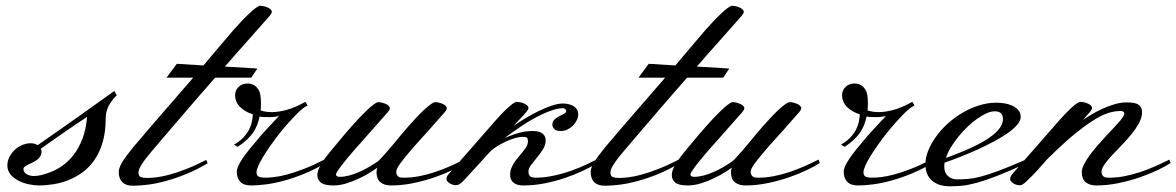

<svg xmlns="http://www.w3.org/2000/svg" viewBox="-20 -652 4136 675"><path d="M87.9 -148.4Q95.2 -148.4 101.6 -146.5Q107.9 -144.5 112.3 -141.6Q132.8 -155.8 158.2 -173.6Q183.6 -191.4 210.4 -210.2Q237.3 -229 263.7 -247.8Q290 -266.6 313 -283Q335.9 -299.3 354 -312.3Q372.1 -325.2 381.8 -332L390.6 -317.4Q379.4 -306.2 371.8 -295.7Q364.3 -285.2 359.9 -275.1Q355.5 -265.1 353.5 -255.4Q351.6 -245.6 351.6 -235.4Q351.6 -188.5 341.1 -152.6Q330.6 -116.7 312.7 -90.6Q294.9 -64.5 271.5 -47.1Q248 -29.8 221.9 -19.3Q195.8 -8.8 168.5 -4.4Q141.1 0 116.2 0Q100.1 0 80.8 -4.2Q61.5 -8.3 44.9 -16.8Q28.3 -25.4 17.1 -38.6Q5.9 -51.8 5.9 -70.3Q5.9 -85.4 12.7 -99.4Q19.5 -113.3 31 -124.3Q42.5 -135.3 57.4 -141.8Q72.3 -148.4 87.9 -148.4ZM286.1 -241.2Q265.1 -227.1 246.8 -214.8Q228.5 -202.6 209.5 -189.5Q190.4 -176.3 169.4 -161.6Q148.4 -147 123 -128.9Q126 -124.5 126 -120.1Q126 -109.9 121.3 -102.3Q116.7 -94.7 109.6 -89.6Q102.5 -84.5 94.2 -80.6Q85.9 -76.7 78.9 -73.2Q71.8 -69.8 67.1 -66.2Q62.5 -62.5 62.5 -57.6Q62.5 -51.3 65.9 -46.6Q69.3 -42 74.7 -39.1Q80.1 -36.1 86.4 -34.7Q92.8 -33.2 98.6 -33.2Q110.4 -33.2 122.8 -36.1Q135.3 -39.1 146.5 -43Q171.9 -50.8 195.6 -66.7Q219.2 -82.5 238.3 -106.9Q257.3 -131.3 270 -164.6Q282.7 -197.8 286.1 -241.2Z M695.3 -421.9Q709.5 -439 723.9 -456.1Q738.3 -473.1 752.9 -490.2Q762.2 -501 774.4 -515.6Q786.6 -530.3 800.5 -546.1Q814.5 -562 828.9 -577.1Q843.3 -592.3 856.2 -604.5Q869.1 -616.7 879.4 -624.3Q889.6 -631.8 895.5 -631.8Q899.4 -631.8 906.2 -630.4Q913.1 -628.9 919.7 -626.2Q926.3 -623.5 930.9 -619.4Q935.5 -615.2 935.5 -610.4Q935.5 -605 928.5 -596.7Q921.4 -588.4 911.1 -577.1L830.1 -485.4Q826.7 -481.9 820.3 -474.9Q814 -467.8 805.9 -458.3Q797.9 -448.7 788.6 -438.2Q779.3 -427.7 770.5 -418L884.8 -411.1L863.3 -378.9H736.3Q710.9 -350.1 685.3 -320.6Q659.7 -291 635.7 -263.2Q611.8 -235.4 590.3 -210.4Q568.8 -185.5 552 -165.5Q535.2 -145.5 523.2 -131.6Q511.2 -117.7 506.8 -112.3Q489.3 -91.8 478 -74Q466.8 -56.2 466.8 -45.9Q466.8 -33.2 474.9 -29.8Q482.9 -26.4 497.1 -26.4Q510.3 -26.4 529.5 -28.6Q548.8 -30.8 574.5 -37.6Q600.1 -44.4 632.6 -56.9Q665 -69.3 705.1 -89.8L710 -78.1Q672.4 -55.7 635.5 -40.5Q598.6 -25.4 564.7 -16.1Q530.8 -6.8 501 -2.9Q471.2 1 448.2 1Q421.9 1 409.7 -12Q397.5 -24.9 397.5 -46.9Q397.5 -61 408.9 -80.6Q420.4 -100.1 446.3 -131.8Q449.2 -135.3 459.2 -147.2Q469.2 -159.2 484.9 -177.2Q500.5 -195.3 520.5 -218.8Q540.5 -242.2 563.2 -268.3Q585.9 -294.4 610.4 -322.5Q634.8 -350.6 659.2 -378.9H565.4L601.6 -427.7Z M850.6 -358.4Q860.8 -358.4 870.4 -354Q879.9 -349.6 885.7 -340.8Q893.1 -332 895.3 -318.1Q897.5 -304.2 897.5 -288.1L896.5 -263.7Q903.3 -261.2 913.8 -259.5Q924.3 -257.8 935.5 -257.8Q957 -257.8 985.8 -265.1Q1014.6 -272.5 1053.7 -293.9Q1054.7 -293 1055.7 -291Q1056.6 -289.1 1058.1 -286.6Q1059.6 -284.2 1061.5 -281.2Q1052.7 -276.9 1046.9 -272.5Q1041 -268.1 1035.2 -262.7Q1028.8 -257.3 1018.8 -246.8Q1008.8 -236.3 998 -224.6Q987.3 -212.9 977.3 -200.9Q967.3 -189 960.9 -180.7Q945.3 -160.6 930.9 -140.1Q916.5 -119.6 905.5 -101.6Q894.5 -83.5 888.2 -69.1Q881.8 -54.7 881.8 -46.9Q881.8 -34.2 889.9 -30.8Q897.9 -27.3 912.1 -27.3Q925.3 -27.3 944.6 -29.5Q963.9 -31.7 989.5 -38.6Q1015.1 -45.4 1047.6 -57.9Q1080.1 -70.3 1120.1 -90.8L1125 -79.1Q1087.4 -56.6 1050.5 -41.5Q1013.7 -26.4 979.7 -17.1Q945.8 -7.8 916 -3.9Q886.2 0 863.3 0Q836.9 0 824.7 -12.9Q812.5 -25.9 812.5 -47.9Q812.5 -56.6 817.4 -67.9Q822.3 -79.1 832.5 -94.5Q842.8 -109.9 859.1 -129.9Q875.5 -149.9 898.4 -176.8Q899.9 -178.2 904.8 -183.8Q909.7 -189.5 916.3 -196.5Q922.9 -203.6 930.4 -211.7Q938 -219.7 944.3 -226.6Q950.7 -233.4 955.3 -238.3Q960 -243.2 960.9 -244.1Q954.1 -242.7 945.8 -241.5Q937.5 -240.2 928.7 -240.2Q920.4 -240.2 910.6 -240.5Q900.9 -240.7 892.6 -242.2Q889.6 -227.5 884.5 -213.9Q879.4 -200.2 870.6 -187Q861.8 -173.8 848.4 -161.1Q835 -148.4 815.4 -135.7L802.7 -143.6Q822.8 -154.8 835.4 -168.5Q848.1 -182.1 855.5 -196Q862.8 -210 865.5 -223.9Q868.2 -237.8 869.1 -250Q856.4 -253.9 845 -260.3Q833.5 -266.6 825 -274.9Q816.4 -283.2 811.5 -293.9Q806.6 -304.7 806.6 -317.4Q806.6 -335 819.1 -346.7Q831.5 -358.4 850.6 -358.4Z M1369.1 -152.3Q1377.9 -163.1 1390.1 -178Q1402.3 -192.9 1416.3 -208.5Q1430.2 -224.1 1444.3 -239.3Q1458.5 -254.4 1471.4 -266.4Q1484.4 -278.3 1494.6 -285.6Q1504.9 -293 1510.7 -293Q1514.6 -293 1521.5 -291.5Q1528.3 -290 1534.9 -287.4Q1541.5 -284.7 1546.1 -280.5Q1550.8 -276.4 1550.8 -271.5Q1550.8 -266.1 1543.7 -257.8Q1536.6 -249.5 1526.4 -238.3Q1503.4 -211.9 1486.6 -193.1Q1469.7 -174.3 1456.8 -160.2Q1443.8 -146 1434.1 -134.8Q1424.3 -123.5 1415 -112.3Q1397.5 -91.8 1385.3 -74.7Q1373 -57.6 1373 -47.9Q1373 -41 1375.5 -36.9Q1377.9 -32.7 1381.6 -30.5Q1385.3 -28.3 1389.9 -27.8Q1394.5 -27.3 1399.4 -27.3Q1427.2 -27.3 1454.6 -32.7Q1481.9 -38.1 1508.5 -46.9Q1535.2 -55.7 1561 -67.1Q1586.9 -78.6 1611.3 -90.8L1616.2 -79.1Q1600.1 -68.4 1571.8 -54.7Q1543.5 -41 1508.3 -28.8Q1473.1 -16.6 1433.3 -8.3Q1393.6 0 1354.5 0Q1331.5 0 1317.6 -11.2Q1303.7 -22.5 1303.7 -46.9Q1303.7 -53.7 1306.6 -62.5Q1297.4 -55.7 1280.5 -45.2Q1263.7 -34.7 1242.4 -24.7Q1221.2 -14.6 1197.8 -7.3Q1174.3 0 1152.3 0Q1120.6 0 1108.2 -10Q1095.7 -20 1095.7 -36.1Q1095.7 -48.3 1102.5 -62.7Q1109.4 -77.1 1120.1 -92Q1130.9 -106.9 1143.6 -122.1Q1156.2 -137.2 1168 -151.4Q1176.8 -162.1 1189.2 -176.8Q1201.7 -191.4 1215.6 -207.3Q1229.5 -223.1 1243.9 -238.3Q1258.3 -253.4 1271.2 -265.6Q1284.2 -277.8 1294.4 -285.4Q1304.7 -293 1310.5 -293Q1314.5 -293 1321.3 -291.5Q1328.1 -290 1334.7 -287.4Q1341.3 -284.7 1345.9 -280.5Q1350.6 -276.4 1350.6 -271.5Q1350.6 -266.1 1343.5 -257.8Q1336.4 -249.5 1326.2 -238.3L1245.1 -146.5Q1241.7 -142.6 1234.1 -134.3Q1226.6 -126 1217.3 -115Q1208 -104 1198 -92Q1188 -80.1 1179.9 -69.3Q1171.9 -58.6 1166.5 -50.3Q1161.1 -42 1161.1 -39.1Q1161.1 -35.2 1164.3 -32.7Q1167.5 -30.3 1174.8 -30.3Q1189.9 -30.3 1206.5 -34.7Q1223.1 -39.1 1240.5 -46.4Q1257.8 -53.7 1275.1 -63.7Q1292.5 -73.7 1308.6 -85Q1314 -88.9 1324.7 -101.1Q1335.4 -113.3 1346.7 -126Z M1692.4 -194.3Q1707 -211.4 1722.9 -229.2Q1738.8 -247.1 1753.2 -261.5Q1767.6 -275.9 1779.3 -284.9Q1791 -293.9 1797.9 -293.9Q1801.8 -293.9 1808.6 -292.5Q1815.4 -291 1822 -288.3Q1828.6 -285.6 1833.3 -281.5Q1837.9 -277.3 1837.9 -272.5Q1837.9 -267.1 1830.8 -258.8Q1823.7 -250.5 1813.5 -239.3Q1805.2 -230.5 1798.1 -223.1Q1791 -215.8 1785.2 -209Q1803.2 -222.2 1826.7 -236.1Q1850.1 -250 1874 -261.7Q1897.9 -273.4 1920.2 -280.8Q1942.4 -288.1 1959 -288.1Q1968.8 -288.1 1978.5 -285.9Q1988.3 -283.7 1995.8 -279.3Q2003.4 -274.9 2008.1 -267.8Q2012.7 -260.7 2012.7 -251Q2012.7 -239.7 2007.6 -229Q2002.4 -218.3 1993.9 -210Q1985.4 -201.7 1974.4 -196.5Q1963.4 -191.4 1951.2 -191.4Q1935.5 -191.4 1928.7 -198.5Q1921.9 -205.6 1921.9 -212.9Q1921.9 -224.6 1928.2 -230.7Q1934.6 -236.8 1943.4 -242.2Q1945.8 -243.7 1950.4 -245.6Q1955.1 -247.6 1959.5 -250Q1963.9 -252.4 1967.3 -255.1Q1970.7 -257.8 1970.7 -260.7Q1970.7 -264.6 1967.8 -268.1Q1964.8 -271.5 1959 -271.5Q1944.3 -271.5 1926 -265.9Q1907.7 -260.3 1888.2 -251.2Q1868.7 -242.2 1849.1 -231Q1829.6 -219.7 1812 -208Q1794.4 -196.3 1779.5 -185.5Q1764.6 -174.8 1754.9 -167Q1772.9 -174.8 1786.9 -179.4Q1800.8 -184.1 1812 -186.8Q1823.2 -189.5 1832.5 -190.4Q1841.8 -191.4 1851.6 -191.4Q1876.5 -191.4 1887.5 -182.4Q1898.4 -173.3 1898.4 -159.2Q1898.4 -142.1 1888.9 -127.2Q1879.4 -112.3 1868.2 -98.6Q1856.9 -85 1847.4 -72.5Q1837.9 -60.1 1837.9 -48.8Q1837.9 -37.1 1843.8 -32.2Q1849.6 -27.3 1865.2 -27.3Q1907.2 -27.3 1961.2 -43Q2015.1 -58.6 2076.2 -90.8L2081.1 -79.1Q2058.6 -65.4 2029.1 -51.5Q1999.5 -37.6 1965.6 -26.1Q1931.6 -14.6 1894.3 -7.3Q1856.9 0 1819.3 0Q1797.4 0 1785.4 -9.8Q1773.4 -19.5 1773.4 -37.1Q1773.4 -42.5 1774.2 -48.1Q1774.9 -53.7 1777.3 -59.6Q1783.2 -75.2 1793 -87.9Q1802.7 -100.6 1812.3 -111.6Q1821.8 -122.6 1828.9 -133.1Q1835.9 -143.6 1835.9 -155.3Q1835.9 -165.5 1832.3 -168.2Q1828.6 -170.9 1817.4 -170.9Q1805.7 -170.9 1790.5 -166.5Q1775.4 -162.1 1759.8 -155Q1744.1 -147.9 1729.7 -139.2Q1715.3 -130.4 1705.1 -121.1Q1689 -103.5 1667.5 -79.8Q1646 -56.2 1613.3 -20.5Q1603 -9.3 1596.4 -5.1Q1589.8 -1 1583 -1Q1577.1 -1 1571.3 -2.9Q1565.4 -4.9 1560.5 -7.8Q1555.7 -10.7 1552.7 -14.6Q1549.8 -18.6 1549.8 -22.5Q1549.8 -30.8 1554.9 -37.1Q1560.1 -43.5 1562.5 -45.9Z M2354.5 -421.9Q2368.7 -439 2383.1 -456.1Q2397.5 -473.1 2412.1 -490.2Q2421.4 -501 2433.6 -515.6Q2445.8 -530.3 2459.7 -546.1Q2473.6 -562 2488 -577.1Q2502.4 -592.3 2515.4 -604.5Q2528.3 -616.7 2538.6 -624.3Q2548.8 -631.8 2554.7 -631.8Q2558.6 -631.8 2565.4 -630.4Q2572.3 -628.9 2578.9 -626.2Q2585.4 -623.5 2590.1 -619.4Q2594.7 -615.2 2594.7 -610.4Q2594.7 -605 2587.6 -596.7Q2580.6 -588.4 2570.3 -577.1L2489.3 -485.4Q2485.8 -481.9 2479.5 -474.9Q2473.1 -467.8 2465.1 -458.3Q2457 -448.7 2447.8 -438.2Q2438.5 -427.7 2429.7 -418L2543.9 -411.1L2522.5 -378.9H2395.5Q2370.1 -350.1 2344.5 -320.6Q2318.8 -291 2294.9 -263.2Q2271 -235.4 2249.5 -210.4Q2228 -185.5 2211.2 -165.5Q2194.3 -145.5 2182.4 -131.6Q2170.4 -117.7 2166 -112.3Q2148.4 -91.8 2137.2 -74Q2126 -56.2 2126 -45.9Q2126 -33.2 2134 -29.8Q2142.1 -26.4 2156.2 -26.4Q2169.4 -26.4 2188.7 -28.6Q2208 -30.8 2233.6 -37.6Q2259.3 -44.4 2291.7 -56.9Q2324.2 -69.3 2364.3 -89.8L2369.1 -78.1Q2331.5 -55.7 2294.7 -40.5Q2257.8 -25.4 2223.9 -16.1Q2189.9 -6.8 2160.2 -2.9Q2130.4 1 2107.4 1Q2081.1 1 2068.8 -12Q2056.6 -24.9 2056.6 -46.9Q2056.6 -61 2068.1 -80.6Q2079.6 -100.1 2105.5 -131.8Q2108.4 -135.3 2118.4 -147.2Q2128.4 -159.2 2144 -177.2Q2159.7 -195.3 2179.7 -218.8Q2199.7 -242.2 2222.4 -268.3Q2245.1 -294.4 2269.5 -322.5Q2293.9 -350.6 2318.4 -378.9H2224.6L2260.7 -427.7Z M2615.2 -152.3Q2624 -163.1 2636.2 -178Q2648.4 -192.9 2662.4 -208.5Q2676.3 -224.1 2690.4 -239.3Q2704.6 -254.4 2717.5 -266.4Q2730.5 -278.3 2740.7 -285.6Q2751 -293 2756.8 -293Q2760.7 -293 2767.6 -291.5Q2774.4 -290 2781 -287.4Q2787.6 -284.7 2792.2 -280.5Q2796.9 -276.4 2796.9 -271.5Q2796.9 -266.1 2789.8 -257.8Q2782.7 -249.5 2772.5 -238.3Q2749.5 -211.9 2732.7 -193.1Q2715.8 -174.3 2702.9 -160.2Q2689.9 -146 2680.2 -134.8Q2670.4 -123.5 2661.1 -112.3Q2643.6 -91.8 2631.3 -74.7Q2619.1 -57.6 2619.1 -47.9Q2619.1 -41 2621.6 -36.9Q2624 -32.7 2627.7 -30.5Q2631.3 -28.3 2636 -27.8Q2640.6 -27.3 2645.5 -27.3Q2673.3 -27.3 2700.7 -32.7Q2728 -38.1 2754.6 -46.9Q2781.2 -55.7 2807.1 -67.1Q2833 -78.6 2857.4 -90.8L2862.3 -79.1Q2846.2 -68.4 2817.9 -54.7Q2789.6 -41 2754.4 -28.8Q2719.2 -16.6 2679.4 -8.3Q2639.6 0 2600.6 0Q2577.6 0 2563.7 -11.2Q2549.8 -22.5 2549.8 -46.9Q2549.8 -53.7 2552.7 -62.5Q2543.5 -55.7 2526.6 -45.2Q2509.8 -34.7 2488.5 -24.7Q2467.3 -14.6 2443.8 -7.3Q2420.4 0 2398.4 0Q2366.7 0 2354.2 -10Q2341.8 -20 2341.8 -36.1Q2341.8 -48.3 2348.6 -62.7Q2355.5 -77.1 2366.2 -92Q2377 -106.9 2389.6 -122.1Q2402.3 -137.2 2414.1 -151.4Q2422.9 -162.1 2435.3 -176.8Q2447.8 -191.4 2461.7 -207.3Q2475.6 -223.1 2490 -238.3Q2504.4 -253.4 2517.3 -265.6Q2530.3 -277.8 2540.5 -285.4Q2550.8 -293 2556.6 -293Q2560.5 -293 2567.4 -291.5Q2574.2 -290 2580.8 -287.4Q2587.4 -284.7 2592 -280.5Q2596.7 -276.4 2596.7 -271.5Q2596.7 -266.1 2589.6 -257.8Q2582.5 -249.5 2572.3 -238.3L2491.2 -146.5Q2487.8 -142.6 2480.2 -134.3Q2472.7 -126 2463.4 -115Q2454.1 -104 2444.1 -92Q2434.1 -80.1 2426 -69.3Q2418 -58.6 2412.6 -50.3Q2407.2 -42 2407.2 -39.1Q2407.2 -35.2 2410.4 -32.7Q2413.6 -30.3 2420.9 -30.3Q2436 -30.3 2452.6 -34.7Q2469.2 -39.1 2486.6 -46.4Q2503.9 -53.7 2521.2 -63.7Q2538.6 -73.7 2554.7 -85Q2560.1 -88.9 2570.8 -101.1Q2581.5 -113.3 2592.8 -126Z M2984.4 -358.4Q2994.6 -358.4 3004.2 -354Q3013.7 -349.6 3019.5 -340.8Q3026.9 -332 3029.1 -318.1Q3031.2 -304.2 3031.2 -288.1L3030.3 -263.7Q3037.1 -261.2 3047.6 -259.5Q3058.1 -257.8 3069.3 -257.8Q3090.8 -257.8 3119.6 -265.1Q3148.4 -272.5 3187.5 -293.9Q3188.5 -293 3189.5 -291Q3190.4 -289.1 3191.9 -286.6Q3193.4 -284.2 3195.3 -281.2Q3186.5 -276.9 3180.7 -272.5Q3174.8 -268.1 3168.9 -262.7Q3162.6 -257.3 3152.6 -246.8Q3142.6 -236.3 3131.8 -224.6Q3121.1 -212.9 3111.1 -200.9Q3101.1 -189 3094.7 -180.7Q3079.1 -160.6 3064.7 -140.1Q3050.3 -119.6 3039.3 -101.6Q3028.3 -83.5 3022 -69.1Q3015.6 -54.7 3015.6 -46.9Q3015.6 -34.2 3023.7 -30.8Q3031.7 -27.3 3045.9 -27.3Q3059.1 -27.3 3078.4 -29.5Q3097.7 -31.7 3123.3 -38.6Q3148.9 -45.4 3181.4 -57.9Q3213.9 -70.3 3253.9 -90.8L3258.8 -79.1Q3221.2 -56.6 3184.3 -41.5Q3147.5 -26.4 3113.5 -17.1Q3079.6 -7.8 3049.8 -3.9Q3020 0 2997.1 0Q2970.7 0 2958.5 -12.9Q2946.3 -25.9 2946.3 -47.9Q2946.3 -56.6 2951.2 -67.9Q2956.1 -79.1 2966.3 -94.5Q2976.6 -109.9 2992.9 -129.9Q3009.3 -149.9 3032.2 -176.8Q3033.7 -178.2 3038.6 -183.8Q3043.5 -189.5 3050 -196.5Q3056.6 -203.6 3064.2 -211.7Q3071.8 -219.7 3078.1 -226.6Q3084.5 -233.4 3089.1 -238.3Q3093.8 -243.2 3094.7 -244.1Q3087.9 -242.7 3079.6 -241.5Q3071.3 -240.2 3062.5 -240.2Q3054.2 -240.2 3044.4 -240.5Q3034.7 -240.7 3026.4 -242.2Q3023.4 -227.5 3018.3 -213.9Q3013.2 -200.2 3004.4 -187Q2995.6 -173.8 2982.2 -161.1Q2968.8 -148.4 2949.2 -135.7L2936.5 -143.6Q2956.5 -154.8 2969.2 -168.5Q2981.9 -182.1 2989.3 -196Q2996.6 -210 2999.3 -223.9Q3002 -237.8 3002.9 -250Q2990.2 -253.9 2978.8 -260.3Q2967.3 -266.6 2958.7 -274.9Q2950.2 -283.2 2945.3 -293.9Q2940.4 -304.7 2940.4 -317.4Q2940.4 -335 2952.9 -346.7Q2965.3 -358.4 2984.4 -358.4Z M3588.9 -78.1Q3526.4 -49.3 3484.4 -33.2Q3442.4 -17.1 3412.8 -9Q3383.3 -1 3361.8 1Q3340.3 2.9 3318.4 2.9Q3301.3 2.9 3285.9 -1.5Q3270.5 -5.9 3258.8 -15.1Q3247.1 -24.4 3240.2 -39.1Q3233.4 -53.7 3233.4 -74.2Q3233.4 -97.7 3243.4 -122.8Q3253.4 -147.9 3271 -172.1Q3288.6 -196.3 3312.3 -217.8Q3335.9 -239.3 3363.8 -255.6Q3391.6 -272 3422.1 -281.5Q3452.6 -291 3483.4 -291Q3494.1 -291 3508.8 -289.1Q3523.4 -287.1 3536.6 -281.5Q3549.8 -275.9 3559.1 -266.1Q3568.4 -256.3 3568.4 -241.2Q3568.4 -227.5 3555.7 -212.9Q3543 -198.2 3521.7 -183.3Q3500.5 -168.5 3472.7 -153.8Q3444.8 -139.2 3415.3 -125.7Q3385.7 -112.3 3356 -100.6Q3326.2 -88.9 3300.8 -80.1Q3299.8 -76.2 3299.8 -72.3Q3299.8 -68.4 3299.8 -64.5Q3299.8 -45.9 3312 -33.7Q3324.2 -21.5 3345.7 -21.5Q3364.7 -21.5 3383.3 -22.9Q3401.9 -24.4 3427.7 -31Q3453.6 -37.6 3490.7 -51.5Q3527.8 -65.4 3584 -89.8ZM3476.6 -260.7Q3463.9 -260.7 3448.2 -253.7Q3432.6 -246.6 3415.5 -234.6Q3398.4 -222.7 3381.6 -206.5Q3364.7 -190.4 3349.9 -172.1Q3335 -153.8 3323.2 -134.5Q3311.5 -115.2 3305.7 -96.7Q3327.1 -104.5 3350.3 -113.8Q3373.5 -123 3395.8 -133.3Q3418 -143.6 3438 -155Q3458 -166.5 3473.1 -179.2Q3488.3 -191.9 3497.1 -205.3Q3505.9 -218.8 3505.9 -233.4Q3505.9 -245.1 3499.8 -252.9Q3493.7 -260.7 3476.6 -260.7Z M3572.3 -2Q3569.8 -1 3567.4 -1Q3564.9 -1 3562.5 -1Q3556.6 -1 3551 -3.2Q3545.4 -5.4 3541 -8.5Q3536.6 -11.7 3533.9 -15.4Q3531.2 -19 3531.2 -22.5Q3531.2 -28.3 3534.9 -34.4Q3538.6 -40.5 3543.9 -45.9L3673.8 -194.3Q3688.5 -211.4 3704.3 -229.2Q3720.2 -247.1 3734.6 -261.5Q3749 -275.9 3760.7 -284.9Q3772.5 -293.9 3779.3 -293.9Q3783.2 -293.9 3790 -292.5Q3796.9 -291 3803.5 -288.3Q3810.1 -285.6 3814.7 -281.5Q3819.3 -277.3 3819.3 -272.5Q3819.3 -267.1 3812.3 -258.8Q3805.2 -250.5 3794.9 -239.3L3787.1 -230.5Q3797.9 -237.8 3815.2 -248.3Q3832.5 -258.8 3853.5 -268.6Q3874.5 -278.3 3897.2 -285.2Q3919.9 -292 3941.4 -292Q3972.7 -292 3983.9 -283Q3995.1 -273.9 3995.1 -257.8Q3995.1 -239.3 3984.4 -219.5Q3973.6 -199.7 3957.8 -180.2Q3941.9 -160.6 3923.6 -141.8Q3905.3 -123 3889.4 -106Q3873.5 -88.9 3863 -74Q3852.5 -59.1 3852.5 -47.9Q3852.5 -41 3855 -36.9Q3857.4 -32.7 3861.1 -30.5Q3864.7 -28.3 3869.4 -27.8Q3874 -27.3 3878.9 -27.3Q3906.7 -27.3 3934.1 -32.7Q3961.4 -38.1 3988 -46.9Q4014.6 -55.7 4040.5 -67.1Q4066.4 -78.6 4090.8 -90.8L4095.7 -79.1Q4079.6 -68.4 4051.3 -54.7Q4022.9 -41 3987.8 -28.8Q3952.6 -16.6 3912.8 -8.3Q3873 0 3834 0Q3811 0 3797.1 -11.2Q3783.2 -22.5 3783.2 -46.9Q3783.2 -58.6 3791 -74.2Q3798.8 -89.8 3811.3 -106.7Q3823.7 -123.5 3839.1 -141.1Q3854.5 -158.7 3869.4 -174.8Q3884.3 -190.9 3897.5 -204.8Q3910.6 -218.8 3918.9 -228.5Q3921.9 -232.9 3927.2 -240Q3932.6 -247.1 3932.6 -252.9Q3932.6 -256.8 3929.4 -259.3Q3926.3 -261.7 3918.9 -261.7Q3903.8 -261.7 3889.9 -258.5Q3876 -255.4 3862.1 -249.5Q3848.1 -243.7 3833.5 -234.9Q3818.8 -226.1 3802.7 -214.8Q3763.7 -187 3728.8 -155.8Q3693.8 -124.5 3660.2 -90.8Q3645.5 -73.7 3627.9 -54.2Q3610.4 -34.7 3594.7 -20.5Q3587.4 -12.2 3582 -8.3Q3576.7 -4.4 3572.3 -2Z"/></svg>

Font: Meie Script
Style: Regular
Weight: 400
Version: Version 1.001